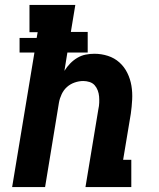

<svg xmlns="http://www.w3.org/2000/svg" viewBox="-20 -755 640 775"><path d="M29 0 119 -543H59V-602H128L132 -625H99V-735H284L266 -626H334V-543H252L240 -469Q250 -485 263 -498.5Q276 -512 292 -521.5Q308 -531 325.5 -534.5Q343 -538 361 -538Q389 -538 415.5 -529.5Q442 -521 462 -503Q482 -485 494 -460.5Q506 -436 510.5 -409Q515 -382 513.5 -353Q512 -324 508 -296L477 -110H510V0H325L377 -314Q380 -327 380.5 -340Q381 -353 380 -365.5Q379 -378 374.5 -390Q370 -402 362 -411Q354 -420 341.5 -424Q329 -428 316 -428Q299 -428 281.5 -422Q264 -416 250.5 -404Q237 -392 229 -375Q221 -358 218 -341L162 0Z"/></svg>

Font: Iosevka Curly Slab XBdEx
Style: Italic
Weight: 800
Width: 7
Italic angle: -9°
Monospace: yes
Designer: Belleve Invis
Foundry: Belleve Invis
Version: Version 11.1.0; ttfautohint (v1.8.3)